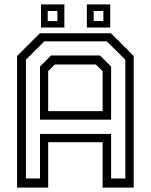

<svg xmlns="http://www.w3.org/2000/svg" viewBox="-20 -851 684 871"><path d="M57.5 0V-597L160.5 -700H483.5L586.5 -597V0H445.5V-206H198.5V0ZM97.5 -41.5H161.5V-243.5H484V-41.5H548.5V-580L464.5 -663.5H181L97.5 -580ZM198.5 -347H445.5V-528L415 -558.5H229L198.5 -528ZM161.5 -308V-549L212 -599.5H433.5L484 -549V-308ZM374 -726V-831H480V-726ZM166 -726V-831H272V-726ZM196.5 -755.5H240.5V-801H196.5ZM405 -755.5H449V-801H405Z"/></svg>

Font: Tourney Thin
Style: Regular
Weight: 400
Version: Version 1.015